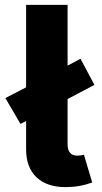

<svg xmlns="http://www.w3.org/2000/svg" viewBox="-20 -759 417 787"><path d="M249 8Q172 8 129.5 -32.5Q87 -73 87 -147V-263L64 -251L2 -357L87 -401V-739H257V-490L310 -518L367 -411L257 -353V-168Q257 -121 297 -121Q311 -121 324 -125L358 -11Q306 8 249 8Z"/></svg>

Font: Cantarell Extra Bold
Style: Regular
Weight: 800
Designer: Dave Crossland, Nikolaus Waxweiler, Florian Fecher, Jacques Le Bailly, Eben Sorkin, Alexei Vanyashin, Alexios Zavras, Em
Version: Version 0.303